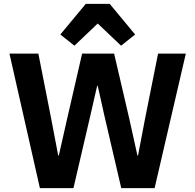

<svg xmlns="http://www.w3.org/2000/svg" viewBox="-20 -976 1013 996"><path d="M361 0H187L29 -698H179L245 -363L282 -169H285L329 -363L406 -698H572L650 -363L693 -169H696L733 -363L800 -698H944L782 0H609L521 -378L487 -531H484L449 -378ZM425 -956H549L681 -797L608 -739L487 -854L366 -739L293 -797Z"/></svg>

Font: IBM Plex Sans
Style: Regular
Weight: 400
Designer: Mike Abbink, Paul van der Laan, Pieter van Rosmalen
Foundry: Bold Monday
Version: Version 3.201